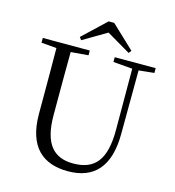

<svg xmlns="http://www.w3.org/2000/svg" viewBox="-133 -1041 1063 1168"><g transform="rotate(15 398.5 -456.5)"><path d="M441 -929H406L261 -792L274 -775L423 -863L573 -775L586 -792ZM498 -698 619 -688 620 -306C621 -114 556 -38 420 -38C302 -38 230 -105 230 -291V-391C230 -493 230 -591 231 -689L341 -698V-728H45V-698L141 -690C142 -591 142 -491 142 -391V-276C142 -66 246 16 401 16C567 16 656 -82 657 -286L659 -688L756 -698V-728H498Z"/></g></svg>

Font: Noto Serif CJK TC
Style: Regular
Weight: 400
Designer: Ryoko NISHIZUKA 西塚涼子 (kana & ideographs); Frank Grießhammer (Latin, Greek & Cyrillic); Wenlong ZHANG 张文龙 (bopomofo); San
Foundry: Adobe
Version: Version 2.001;hotconv 1.1.0;makeotfexe 2.6.0